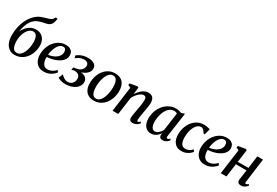

<svg xmlns="http://www.w3.org/2000/svg" viewBox="70 -2008 4571 3167"><g transform="rotate(30 2355.0 -425.0)"><path d="M562 -862 557 -830Q550 -791.5 537.2 -765Q524.5 -738.5 501 -722.2Q477.5 -706 436 -697Q426.5 -695 415.5 -692.8Q404.5 -690.5 392.5 -688Q368 -682.5 342 -675.5Q316 -668.5 290 -656.8Q264 -645 239.5 -625.5Q211.5 -604.5 187 -568Q162.5 -531.5 144.5 -479.2Q126.5 -427 116 -359Q137 -406 170.2 -444.8Q203.5 -483.5 248 -506.8Q292.5 -530 346.5 -530Q402.5 -530 444.2 -505.2Q486 -480.5 509.2 -434.8Q532.5 -389 532.5 -326Q532.5 -262.5 512.8 -202.2Q493 -142 455.5 -93.8Q418 -45.5 363.8 -17Q309.5 11.5 240.5 11.5Q193.5 11.5 156.8 -7.5Q120 -26.5 94.5 -60.8Q69 -95 55.8 -143Q42.5 -191 42.5 -249Q42.5 -331 58 -403.2Q73.5 -475.5 101.2 -535.5Q129 -595.5 166 -641.2Q203 -687 245.5 -715.5Q278.5 -737.5 312 -750Q345.5 -762.5 377.2 -771.2Q409 -780 436.2 -788.8Q463.5 -797.5 484.5 -811.2Q505.5 -825 517 -849L522.5 -862ZM323 -478.5Q285.5 -478.5 255.2 -455.2Q225 -432 203 -393Q181 -354 169.5 -306Q158 -258 158 -208Q158.5 -157 168 -118.2Q177.5 -79.5 199.5 -57.8Q221.5 -36 258.5 -36Q297 -36 326 -62Q355 -88 374.5 -130.2Q394 -172.5 403.5 -222.5Q413 -272.5 413 -320.5Q412.5 -400 389.2 -439.2Q366 -478.5 323 -478.5Z M1008.5 -95Q994.5 -74.5 965 -49.8Q935.5 -25 893.5 -7.2Q851.5 10.5 799.5 10.5Q747 10.5 709.5 -7.5Q672 -25.5 648.5 -56.8Q625 -88 614 -126.8Q603 -165.5 603.5 -207Q604 -278.5 626.2 -341.8Q648.5 -405 688.5 -453.2Q728.5 -501.5 781.8 -529.2Q835 -557 898 -557Q946.5 -557 977.5 -541.8Q1008.5 -526.5 1023.8 -499.8Q1039 -473 1039.5 -439.5Q1040 -394 1018.5 -359.2Q997 -324.5 961.5 -299.8Q926 -275 883.8 -258.8Q841.5 -242.5 798.8 -234.5Q756 -226.5 721.5 -226Q719.5 -192.5 724.8 -161.8Q730 -131 742.8 -106.5Q755.5 -82 777.2 -67.5Q799 -53 830.5 -53Q861.5 -53 889.5 -63Q917.5 -73 942.2 -90.5Q967 -108 988 -130.5ZM874.5 -508.5Q840.5 -508.5 813.8 -486.2Q787 -464 767.8 -428Q748.5 -392 737.2 -350Q726 -308 722.5 -268.5Q751 -270 780.5 -278.5Q810 -287 837.5 -301.5Q865 -316 886.5 -336.2Q908 -356.5 920.5 -381.8Q933 -407 932.5 -436.5Q932 -472.5 917 -490.5Q902 -508.5 874.5 -508.5Z M1211.5 10Q1168.5 10 1137 2.2Q1105.5 -5.5 1086.5 -14.2Q1067.5 -23 1062 -26.5L1095.5 -109.5Q1113.5 -91.5 1133.5 -75.8Q1153.5 -60 1176.2 -50.5Q1199 -41 1224.5 -41Q1257 -41 1283.5 -56Q1310 -71 1325.8 -99Q1341.5 -127 1341.5 -165.5Q1341.5 -191.5 1330 -212.8Q1318.5 -234 1294 -246.2Q1269.5 -258.5 1230 -258.5L1178 -246L1190.5 -297L1225.5 -301Q1276 -307 1307 -326Q1338 -345 1352.2 -371.8Q1366.5 -398.5 1366.5 -427.5Q1366.5 -462 1342.5 -479.8Q1318.5 -497.5 1287.5 -497.5Q1263.5 -497.5 1238.2 -492.5Q1213 -487.5 1186.5 -474.2Q1160 -461 1132 -436L1117 -482Q1144.5 -505.5 1177 -521.5Q1209.5 -537.5 1245.8 -545.8Q1282 -554 1320.5 -554Q1395.5 -554 1440.5 -525.2Q1485.5 -496.5 1485.5 -440.5Q1485.5 -408 1469.8 -381Q1454 -354 1427 -333Q1400 -312 1365 -298Q1330 -284 1291.5 -278L1288.5 -286.5Q1344 -293 1383.8 -279.8Q1423.5 -266.5 1445 -238.8Q1466.5 -211 1466.5 -175Q1466.5 -131 1445.5 -96.8Q1424.5 -62.5 1388.8 -38.8Q1353 -15 1307.2 -2.5Q1261.5 10 1211.5 10Z M1838 -556Q1903.5 -556 1948 -530Q1992.5 -504 2015.5 -454.2Q2038.5 -404.5 2039 -333.5Q2039 -266.5 2019.2 -204.5Q1999.5 -142.5 1962.2 -93.8Q1925 -45 1872 -16.8Q1819 11.5 1753 11.5Q1688.5 11.5 1643.8 -14.5Q1599 -40.5 1575.8 -89.8Q1552.5 -139 1552.5 -208.5Q1552 -276.5 1571.8 -339Q1591.5 -401.5 1628.8 -450.5Q1666 -499.5 1719 -527.8Q1772 -556 1838 -556ZM1824.5 -509Q1792.5 -509 1767.8 -490.2Q1743 -471.5 1724.5 -440Q1706 -408.5 1694 -369Q1682 -329.5 1676.2 -287.5Q1670.5 -245.5 1671 -206Q1671 -147.5 1682.5 -109.8Q1694 -72 1715.8 -53.8Q1737.5 -35.5 1768 -35.5Q1799.5 -35.5 1824.2 -54Q1849 -72.5 1867.2 -104Q1885.5 -135.5 1897.2 -175Q1909 -214.5 1914.8 -256.2Q1920.5 -298 1920.5 -337Q1920.5 -394 1910 -432.2Q1899.5 -470.5 1878.2 -489.8Q1857 -509 1824.5 -509Z M2269 -410.5Q2287.5 -440 2310.2 -466.2Q2333 -492.5 2359.2 -512.8Q2385.5 -533 2414.2 -544.2Q2443 -555.5 2473.5 -555.5Q2526.5 -555.5 2557 -524.2Q2587.5 -493 2587.5 -420Q2587.5 -399.5 2583.5 -369Q2579.5 -338.5 2573.8 -305.5Q2568 -272.5 2563.5 -244Q2559 -217.5 2553.5 -188Q2548 -158.5 2544.2 -131.2Q2540.5 -104 2539.5 -83.5Q2539.5 -67 2543.8 -59.8Q2548 -52.5 2555 -52.5Q2564.5 -52.5 2575.5 -58.2Q2586.5 -64 2601.5 -78L2613.5 -52.5Q2608 -44 2591.5 -29Q2575 -14 2549.8 -1.8Q2524.5 10.5 2491.5 10.5Q2467.5 10.5 2452.5 2.5Q2437.5 -5.5 2430.8 -20.2Q2424 -35 2424.5 -55.5Q2425 -68.5 2427.2 -88Q2429.5 -107.5 2433.5 -130.2Q2437.5 -153 2442 -176.5Q2446.5 -200 2450 -222Q2454 -244 2458.2 -268.2Q2462.5 -292.5 2466.2 -317.2Q2470 -342 2472.2 -365Q2474.5 -388 2474.5 -407.5Q2474.5 -435.5 2469.2 -451.5Q2464 -467.5 2452.5 -474Q2441 -480.5 2422 -480.5Q2402.5 -480.5 2380.5 -468.8Q2358.5 -457 2336.2 -436.5Q2314 -416 2294.2 -389.5Q2274.5 -363 2259.5 -334L2213.5 0H2105.5L2170 -474.5L2118 -498L2124 -530.5L2263.5 -555L2284.5 -543.5Z M3100 -91.5Q3097 -69.5 3103.2 -61Q3109.5 -52.5 3119 -52.5Q3128 -52.5 3138.8 -58.8Q3149.5 -65 3164 -79L3177 -54Q3171.5 -45.5 3155.5 -30Q3139.5 -14.5 3115 -2.2Q3090.5 10 3060 10Q3029.5 10 3012.2 -6.5Q2995 -23 2996 -56.5L3000.5 -90Q2985 -65.5 2962 -42.5Q2939 -19.5 2909 -4.8Q2879 10 2841.5 10Q2789 10 2753 -15.8Q2717 -41.5 2698.8 -87Q2680.5 -132.5 2680.5 -191Q2680.5 -242 2694 -294Q2707.5 -346 2734 -392.8Q2760.5 -439.5 2799.5 -476.2Q2838.5 -513 2889.2 -534.2Q2940 -555.5 3002 -555.5Q3027.5 -555.5 3055 -549.2Q3082.5 -543 3103.5 -534L3166 -554ZM3048 -489Q3037.5 -497.5 3023 -502.2Q3008.5 -507 2991 -507Q2951.5 -507 2920 -488.2Q2888.5 -469.5 2865.2 -437.5Q2842 -405.5 2826.8 -364.8Q2811.5 -324 2803.8 -279.8Q2796 -235.5 2796 -193Q2796 -146 2806.2 -114.8Q2816.5 -83.5 2834.2 -68Q2852 -52.5 2875.5 -52.5Q2896 -52.5 2914.8 -61.2Q2933.5 -70 2949.5 -84.2Q2965.5 -98.5 2978.5 -116Q2991.5 -133.5 3000.5 -151.5Z M3416.5 10Q3332.5 10 3284.5 -47.2Q3236.5 -104.5 3236.5 -207Q3236 -267.5 3254.8 -328.8Q3273.5 -390 3310.8 -441.5Q3348 -493 3403.5 -524.2Q3459 -555.5 3531.5 -555.5Q3559 -555.5 3591.5 -550Q3624 -544.5 3646.5 -534L3616 -422L3594 -425Q3582 -446.5 3568 -463.2Q3554 -480 3539.2 -489.8Q3524.5 -499.5 3509.5 -499.5Q3477 -499.5 3448.5 -478.8Q3420 -458 3398.2 -419.8Q3376.5 -381.5 3364.5 -329.5Q3352.5 -277.5 3352.5 -214.5Q3353.5 -161.5 3365 -126.2Q3376.5 -91 3399 -73.2Q3421.5 -55.5 3454 -55.5Q3483 -55.5 3506.5 -63.8Q3530 -72 3550 -86Q3570 -100 3588 -118L3607.5 -82.5Q3593.5 -64 3567.2 -42.2Q3541 -20.5 3503.2 -5.2Q3465.5 10 3416.5 10Z M4075 -95Q4061 -74.5 4031.5 -49.8Q4002 -25 3960 -7.2Q3918 10.5 3866 10.5Q3813.5 10.5 3776 -7.5Q3738.5 -25.5 3715 -56.8Q3691.5 -88 3680.5 -126.8Q3669.5 -165.5 3670 -207Q3670.5 -278.5 3692.8 -341.8Q3715 -405 3755 -453.2Q3795 -501.5 3848.2 -529.2Q3901.5 -557 3964.5 -557Q4013 -557 4044 -541.8Q4075 -526.5 4090.2 -499.8Q4105.5 -473 4106 -439.5Q4106.5 -394 4085 -359.2Q4063.5 -324.5 4028 -299.8Q3992.5 -275 3950.2 -258.8Q3908 -242.5 3865.2 -234.5Q3822.5 -226.5 3788 -226Q3786 -192.5 3791.2 -161.8Q3796.5 -131 3809.2 -106.5Q3822 -82 3843.8 -67.5Q3865.5 -53 3897 -53Q3928 -53 3956 -63Q3984 -73 4008.8 -90.5Q4033.5 -108 4054.5 -130.5ZM3941 -508.5Q3907 -508.5 3880.2 -486.2Q3853.5 -464 3834.2 -428Q3815 -392 3803.8 -350Q3792.5 -308 3789 -268.5Q3817.5 -270 3847 -278.5Q3876.5 -287 3904 -301.5Q3931.5 -316 3953 -336.2Q3974.5 -356.5 3987 -381.8Q3999.5 -407 3999 -436.5Q3998.5 -472.5 3983.5 -490.5Q3968.5 -508.5 3941 -508.5Z M4598 -87.5Q4596 -68.5 4600.5 -60.5Q4605 -52.5 4612.5 -52.5Q4621.5 -52.5 4632.2 -58Q4643 -63.5 4658.5 -77.5L4671 -52.5Q4665 -43.5 4649 -28.5Q4633 -13.5 4608.5 -1.5Q4584 10.5 4553.5 10.5Q4531.5 10.5 4514.8 3Q4498 -4.5 4489.8 -20.2Q4481.5 -36 4484.5 -59.5L4511 -252.5H4309L4274.5 0H4166.5L4231.5 -473.5L4180 -497.5L4186.5 -530L4324.5 -554L4348 -541.5L4316 -303.5H4518L4550 -542H4658Z"/></g></svg>

Font: Merriweather 48pt Medium
Style: Italic
Weight: 500
Italic angle: -7.8°
Version: Version 2.101